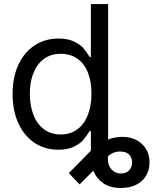

<svg xmlns="http://www.w3.org/2000/svg" viewBox="-20 -727 757 946"><path d="M42 -263.7Q42 -346.2 70.8 -408.2Q99.6 -470.2 150.9 -503.7Q202.1 -537.1 268.6 -537.1Q315.4 -537.1 346.2 -521.7Q377 -506.3 391.6 -489Q406.2 -471.7 421.9 -446.3H427.7V-707H512.7V-39.6Q547.9 -52.7 583 -52.7Q621.6 -52.7 651.9 -37.1Q682.1 -21.5 699.5 7.1Q716.8 35.6 716.8 73.2Q716.8 110.4 699.7 138.9Q682.6 167.5 650.9 183.3Q619.1 199.2 576.2 199.2Q522.9 199.2 489 175.8Q455.1 152.3 439.9 113.8L372.1 181.6L319.3 126L427.7 15.6V-81.1H421.9Q405.3 -55.2 390.4 -37.6Q375.5 -20 344.7 -4.6Q314 10.7 267.6 10.7Q201.7 10.7 150.6 -22.9Q99.6 -56.6 70.8 -118.9Q42 -181.2 42 -263.7ZM430.7 -265.6Q430.7 -324.7 413.3 -368.9Q396 -413.1 361.8 -437.5Q327.6 -461.9 279.3 -461.9Q230 -461.9 195.8 -436.3Q161.6 -410.6 144.3 -366.2Q127 -321.8 127 -265.6Q127 -208 144.3 -162.4Q161.6 -116.7 196 -90.6Q230.5 -64.5 279.3 -64.5Q326.7 -64.5 360.8 -89.6Q395 -114.7 412.8 -160.4Q430.7 -206.1 430.7 -265.6ZM576.2 127.9Q600.6 127.9 615.7 112.5Q630.9 97.2 630.9 73.2Q630.9 51.3 618.4 36.9Q606 22.5 584 20.5Q579.1 19.5 569.3 19.5Q538.6 19.5 511.7 42.5V56.6Q511.7 89.8 530.5 108.9Q549.3 127.9 576.2 127.9Z"/></svg>

Font: Pretendard JP
Style: Regular
Weight: 400
Designer: Base glyphs from Inter by Rasmus Andersson; Hangeul glyphs from Noto Sans CJK(Source Han Sans) by Jang Soo-young and Kan
Foundry: Kil Hyung-jin
Version: Version 1.309